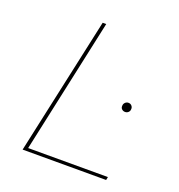

<svg xmlns="http://www.w3.org/2000/svg" viewBox="-121 -760 805 862"><g transform="rotate(20 281.5 -329.0)"><path d="M102 -15H483L480 0H81L224 -658H241ZM434 -338Q434 -347 440.5 -353.5Q447 -360 456 -360Q466 -360 472 -353Q478 -346 477 -337Q477 -328 470.5 -322Q464 -316 455 -316Q446 -316 439.5 -322Q433 -328 434 -338Z"/></g></svg>

Font: EauTestText Thin
Style: Italic
Weight: 250
Italic angle: -12°
Designer: Christian Thalmann (Catharsis Fonts)
Version: Version 0.001;PS 000.001;hotconv 1.0.88;makeotf.lib2.5.64775